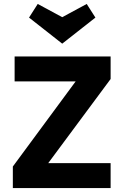

<svg xmlns="http://www.w3.org/2000/svg" viewBox="-20 -952 630 972"><path d="M45 -109 363 -540H54V-666H540V-552L224 -126H540V0H45ZM127 -863 171 -932 295 -865 419 -932 463 -863 295 -731Z"/></svg>

Font: Secular One
Style: Regular
Weight: 400
Designer: Michal Sahar
Foundry: Hagilda
Version: Version 1.000